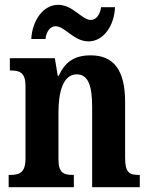

<svg xmlns="http://www.w3.org/2000/svg" viewBox="-20 -778 623 798"><path d="M348 -606C410 -606 455 -671 458 -748H400C397 -721 381 -695 358 -695C320 -695 283 -758 222 -758C159 -758 114 -692 110 -616H169C172 -643 186 -669 211 -669C250 -669 286 -606 348 -606ZM16 0H287V-51H283C245 -51 223 -59 223 -116V-311C223 -393 241 -469 299 -469C348 -469 363 -418 363 -333V0H561V-51H557C518 -51 500 -60 500 -122V-354C500 -490 450 -548 357 -548C287 -548 250 -519 224 -463H220L208 -536H21V-485H25C63 -485 86 -476 86 -420V-120C86 -60 61 -51 22 -51H16Z"/></svg>

Font: Noto Serif Ethiopic Condensed
Style: Bold
Weight: 700
Width: 3
Designer: Monotype Design Team
Foundry: Monotype Imaging Inc.
Version: Version 2.102